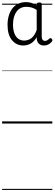

<svg xmlns="http://www.w3.org/2000/svg" viewBox="-20 -1178 520 1831"><path d="M202 -744Q137 -744 94.5 -794.5Q52 -845 52 -941Q52 -989 64 -1029Q76 -1069 98.5 -1098Q121 -1127 154 -1142.5Q187 -1158 228 -1158Q253 -1158 279 -1150.5Q305 -1143 330 -1128V-1138Q331 -1147 337 -1150.5Q343 -1154 355 -1154Q368 -1154 373 -1150.5Q378 -1147 378 -1138V-829Q378 -815 382 -806Q386 -797 393 -792.5Q400 -788 410 -788Q420 -788 430 -793.5Q440 -799 452 -811Q456 -815 462 -814.5Q468 -814 473 -808Q479 -803 479.5 -795.5Q480 -788 476 -783Q468 -772 455.5 -763Q443 -754 429 -749Q415 -744 400 -744Q368 -744 350 -762Q332 -780 330 -812Q330 -814 330 -817.5Q330 -821 330 -824Q305 -780 271.5 -762Q238 -744 202 -744ZM104 -943Q104 -898 116 -863.5Q128 -829 152 -810Q176 -791 211 -791Q234 -791 256.5 -800.5Q279 -810 298 -832.5Q317 -855 330 -893V-1083Q304 -1101 279 -1107Q254 -1113 231 -1113Q202 -1113 179 -1102Q156 -1091 139.5 -1069.5Q123 -1048 113.5 -1016.5Q104 -985 104 -943ZM0 623H479V633H0ZM0 -20H479V0H0ZM0 -505H479V-500H0ZM0 -1143H479V-1133H0Z"/></svg>

Font: Playwrite CL Guides
Style: Regular
Weight: 400
Designer: Veronika Burian, José Scaglione
Foundry: TypeTogether
Version: Version 1.003